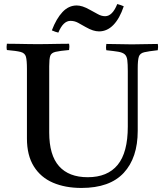

<svg xmlns="http://www.w3.org/2000/svg" viewBox="-20 -917 807 948"><path d="M14 -701Q34 -701 62.5 -700.5Q91 -700 119.5 -699.5Q148 -699 167 -699Q186 -699 214.5 -699.5Q243 -700 272 -700.5Q301 -701 321 -701Q324 -686 321 -670Q275 -666 254 -661Q233 -656 228 -641Q223 -626 223 -590V-263Q223 -151 271.5 -96.5Q320 -42 413 -42Q511 -42 561 -103Q611 -164 611 -292V-566Q611 -601 608.5 -620.5Q606 -640 595.5 -649Q585 -658 564 -661.5Q543 -665 505 -669Q502 -684 505 -700Q532 -700 570 -699Q608 -698 631 -698Q656 -698 693.5 -699Q731 -700 759 -700Q762 -685 759 -669Q713 -664 692 -659Q671 -654 665.5 -637Q660 -620 660 -579V-271Q660 -138 591 -63.5Q522 11 382 11Q302 11 241.5 -15Q181 -41 147 -95.5Q113 -150 113 -233V-577Q113 -619 108 -637Q103 -655 82 -660.5Q61 -666 14 -670Q11 -685 14 -701ZM559 -897Q568 -895 576 -892Q584 -889 591 -886Q571 -826 540 -794Q509 -762 469 -762Q455 -762 439 -767Q423 -772 402 -784Q383 -795 365.5 -804.5Q348 -814 328 -814Q292 -814 268 -756Q254 -759 236 -767Q258 -825 288.5 -857.5Q319 -890 359 -890Q372 -890 388 -885Q404 -880 425 -868Q444 -858 462.5 -847.5Q481 -837 499 -837Q535 -837 559 -897Z"/></svg>

Font: Tiro Kannada
Style: Regular
Weight: 400
Designer: Kannada: John Hudson & Fiona Ross. Latin: John Hudson.
Foundry: Tiro Typeworks Ltd.
Version: Version 1.52